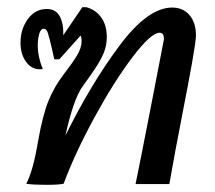

<svg xmlns="http://www.w3.org/2000/svg" viewBox="-20 -511 597 534"><path d="M525 -412Q525 -397 514 -335.5Q503 -274 489 -203Q467 -91 451 1H357Q370 -62 397 -200.5Q424 -339 436 -402Q436 -420 424 -420Q400 -420 348.5 -352Q297 -284 243 -185Q189 -86 157 0Q142 3 114 3Q68 3 53 0Q72 -35 86 -119Q99 -192 115 -231Q131 -270 157 -304Q181 -335 194 -356.5Q207 -378 207 -397Q207 -408 204 -412L145 -346H131L125 -373Q117 -408 113 -419.5Q109 -431 102 -431Q93 -431 89 -416.5Q85 -402 85 -385Q85 -353 99 -319Q71 -315 54 -337Q37 -359 37 -392Q37 -430 57.5 -458Q78 -486 110 -486Q135 -486 146 -466Q157 -446 156 -413L209 -491H220Q246 -484 261.5 -462.5Q277 -441 277 -408Q277 -385 269 -365Q261 -345 245 -321Q229 -297 210 -271Q184 -235 162 -134Q232 -276 311.5 -383Q391 -490 459 -490Q489 -490 507 -469Q525 -448 525 -412Z"/></svg>

Font: Charmonman
Style: Bold
Weight: 700
Designer: Ekaluck Peanpanawate
Foundry: Cadson Demak Co.,Ltd.
Version: Version 1.000; ttfautohint (v1.6)